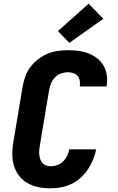

<svg xmlns="http://www.w3.org/2000/svg" viewBox="-20 -1016 640 1044"><path d="M256 8Q231 8 207 5Q183 2 160.5 -6Q138 -14 119 -27Q100 -40 85.5 -58Q71 -76 62 -97.5Q53 -119 49.5 -142.5Q46 -166 47 -191Q48 -216 52 -240L103 -545Q108 -573 117.5 -600Q127 -627 145 -651Q163 -675 187 -693.5Q211 -712 238 -723.5Q265 -735 293 -739Q321 -743 349 -743Q378 -743 406 -739.5Q434 -736 460 -726Q486 -716 507.5 -699.5Q529 -683 542.5 -660Q556 -637 560.5 -608.5Q565 -580 560 -552Q560 -550 559.5 -548.5Q559 -547 559 -546H413Q414 -546 414 -546.5Q414 -547 414 -548Q416 -563 413.5 -578Q411 -593 401.5 -603.5Q392 -614 378 -618.5Q364 -623 349 -623Q330 -623 311.5 -616.5Q293 -610 279 -595.5Q265 -581 257.5 -562.5Q250 -544 247 -526L196 -221Q194 -208 193 -195.5Q192 -183 194 -171Q196 -159 200 -147.5Q204 -136 212 -128Q220 -120 232 -116Q244 -112 256 -112Q274 -112 292 -118.5Q310 -125 323.5 -138.5Q337 -152 345 -169Q353 -186 357 -204H503Q497 -175 486 -148Q475 -121 458.5 -96Q442 -71 419 -50Q396 -29 369 -16Q342 -3 313 2.5Q284 8 256 8ZM357 -783 295 -847 462 -996 542 -914Z"/></svg>

Font: Iosevka Curly HvExObl
Style: Regular
Weight: 900
Width: 7
Italic angle: -9°
Monospace: yes
Designer: Belleve Invis
Foundry: Belleve Invis
Version: Version 11.1.0; ttfautohint (v1.8.3)